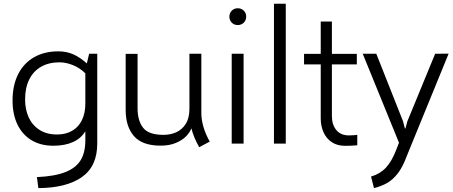

<svg xmlns="http://www.w3.org/2000/svg" viewBox="-20 -760 2399 1016"><path d="M494.6 -475.6V0Q494.6 120.1 413.1 177.2Q331.5 234.4 183.1 235.4L175.3 177.2Q269.5 172.9 325.4 150.9Q381.3 128.9 406.5 88.1Q431.6 47.4 431.6 -17.1V-65.4Q409.2 -27.8 366.2 -8.3Q323.2 11.2 262.2 11.2Q195.8 11.2 147.2 -17.8Q98.6 -46.9 72.5 -100.8Q46.4 -154.8 46.4 -228Q46.4 -308.1 75.7 -366.7Q105 -425.3 159.7 -456.8Q214.4 -488.3 288.6 -488.3Q332.5 -488.3 368.4 -472.2Q404.3 -456.1 439.5 -424.3L451.7 -475.6ZM431.6 -210.9V-372.1Q401.4 -401.4 365 -415.8Q328.6 -430.2 294.9 -430.2Q238.3 -430.2 197.3 -406.7Q156.2 -383.3 134.5 -339.1Q112.8 -294.9 112.8 -233.4Q112.8 -180.7 131.8 -138.9Q150.9 -97.2 189 -72.8Q227.1 -48.3 281.7 -48.3Q328.1 -48.3 362.1 -68.1Q396 -87.9 413.8 -124.8Q431.6 -161.6 431.6 -211.4Z M1034.2 19Q1004.9 -32.2 992.7 -81.1Q985.4 -60.1 965.1 -39.1Q944.8 -18.1 910.6 -3.7Q876.5 10.7 830.1 10.7Q732.4 10.7 688.7 -40Q645 -90.8 645 -177.2V-475.1H708V-186Q708 -122.1 737.1 -84.2Q766.1 -46.4 845.2 -46.4Q882.3 -46.4 913.1 -60.3Q943.8 -74.2 963.1 -105Q982.4 -135.7 982.4 -184.1V-475.6H1045.4V-161.1Q1045.9 -89.8 1089.8 -10.7Z M1193.8 -671.9Q1193.8 -690.9 1206.5 -703.6Q1219.2 -716.3 1238.3 -716.3Q1257.3 -716.3 1270 -703.6Q1282.7 -690.9 1282.7 -671.9Q1282.7 -652.8 1270 -640.1Q1257.3 -627.4 1238.3 -627.4Q1219.2 -627.4 1206.5 -640.1Q1193.8 -652.8 1193.8 -671.9ZM1206.1 -475.6H1269V0H1206.1Z M1429.7 -740.2H1492.2V0H1429.7Z M1870.6 -46.4V8.8Q1838.4 11.7 1806.2 11.7Q1764.6 11.7 1735.6 -7.8Q1706.5 -27.3 1691.9 -60.3Q1677.2 -93.3 1677.2 -133.3V-419.4H1588.9V-475.1H1677.2V-646H1736.3V-475.1H1868.2V-419.4H1736.3V-146Q1736.3 -100.1 1759.8 -71.8Q1783.2 -43.5 1826.2 -43.5Q1850.1 -43.5 1870.6 -46.4Z M1943.4 174.3Q1990.7 160.6 2021.7 127.7Q2052.7 94.7 2075.7 35.2L2091.3 -4.9L1899.4 -475.6H1971.2L2112.8 -118.2L2122.6 -80.1H2125.5L2135.3 -117.2L2282.7 -475.6L2354 -476.1L2131.8 67.4Q2111.3 123.5 2085 157.5Q2058.6 191.4 2028.3 208.5Q1998 225.6 1959 235.4Z"/></svg>

Font: Selawik Semilight
Style: Regular
Weight: 300
Designer: Aaron Bell
Foundry: Microsoft Corporation
Version: Version 1.01